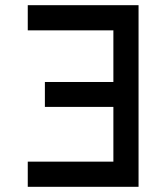

<svg xmlns="http://www.w3.org/2000/svg" viewBox="-20 -720 630 740"><path d="M514 0H87V-97H417V-308H153V-404H417V-603H87V-700H514Z"/></svg>

Font: Unageo
Style: Medium
Weight: 500
Designer: Richard Sepsi
Foundry: Richard Sepsi
Version: Version 2.000